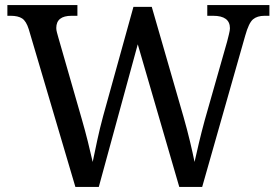

<svg xmlns="http://www.w3.org/2000/svg" viewBox="-20 -734 1087 754"><path d="M93 -619Q83 -651 67 -661.5Q51 -672 22 -672H9V-714H284V-672H261Q201 -672 201 -624Q201 -616 203.5 -607Q206 -598 209 -587L301 -267Q314 -222 325 -178Q336 -134 344 -98Q352 -137 362 -183.5Q372 -230 385 -278L504 -707H576L701 -274Q715 -225 726 -179Q737 -133 744 -98Q752 -134 761.5 -174Q771 -214 784 -262L872 -571Q875 -583 879 -599Q883 -615 883 -623Q883 -672 817 -672H794V-714H1038V-672H1019Q990 -672 973.5 -658Q957 -644 943 -594L774 0H684L521 -560L368 0H276Z"/></svg>

Font: Noto Serif Oriya
Style: Regular
Weight: 400
Designer: David Williams
Foundry: Google LLC, David Williams
Version: Version 1.051; ttfautohint (v1.8.4.7-5d5b)